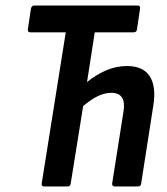

<svg xmlns="http://www.w3.org/2000/svg" viewBox="-20 -675 605 695"><path d="M141 0Q129 0 131 -11L218 -558H90Q79 -558 81 -570L92 -644Q95 -655 104 -655H477Q489 -655 487 -644L476 -570Q475 -558 464 -558H323L295 -378Q327 -404 363.5 -420Q400 -436 440 -436Q498 -436 522 -399Q546 -362 535 -293L491 -11Q490 0 479 0H396Q385 0 386 -11L427 -271Q438 -339 383 -339Q359 -339 334 -327Q309 -315 281 -291L236 -11Q235 0 224 0Z"/></svg>

Font: Sofia Sans Condensed
Style: Bold Italic
Weight: 700
Italic angle: -9°
Version: Version 4.100